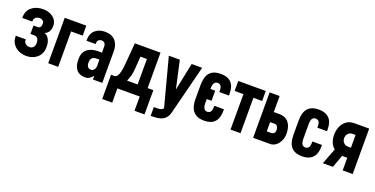

<svg xmlns="http://www.w3.org/2000/svg" viewBox="-23 -1234 4104 2099"><g transform="rotate(20 2028.5 -185.0)"><path d="M219.7 -536.1Q268.6 -536.1 305.7 -519Q342.8 -502 364.3 -472.7Q385.7 -443.4 385.7 -406.2V-394.5Q385.7 -360.4 369.1 -334Q352.5 -307.6 324.2 -297.9V-294.9Q353.5 -289.1 374.5 -252.9Q395.5 -216.8 395.5 -172.9V-149.4Q395.5 -104.5 372.6 -68.8Q349.6 -33.2 309.6 -12.7Q269.5 7.8 218.8 7.8Q169.9 7.8 128.9 -11.7Q87.9 -31.2 63 -67.4Q38.1 -103.5 38.1 -153.3V-161.1H154.3V-154.3Q154.3 -127 172.9 -111.3Q191.4 -95.7 220.7 -95.7Q247.1 -95.7 263.2 -113.8Q279.3 -131.8 279.3 -156.2V-166Q279.3 -234.4 222.7 -234.4H181.6V-332H229.5Q269.5 -332 269.5 -378.9V-391.6Q269.5 -408.2 254.9 -419.9Q240.2 -431.6 217.8 -431.6Q190.4 -431.6 172.4 -416.5Q154.3 -401.4 154.3 -376V-368.2H38.1V-377Q38.1 -451.2 89.4 -493.7Q140.6 -536.1 219.7 -536.1Z M473.6 0V-528.3H724.6V-412.1H589.8V0Z M1102.5 -368.2V0H994.1V-43.9Q972.7 -16.6 953.1 -4.9Q934.6 7.8 901.4 7.8Q835.9 7.8 801.8 -35.2Q768.6 -77.1 768.6 -155.3Q768.6 -230.5 813.5 -269.5Q859.4 -309.6 942.4 -309.6H986.3V-377Q986.3 -406.2 973.6 -419.9Q960 -433.6 937.5 -433.6Q916 -433.6 902.3 -419.9Q889.6 -407.2 889.6 -381.8V-374H782.2V-377.9Q782.2 -457 826.2 -496.1Q871.1 -536.1 940.4 -536.1Q1018.6 -536.1 1060.5 -491.2Q1102.5 -446.3 1102.5 -368.2ZM986.3 -158.2V-228.5H956.1Q919.9 -228.5 903.3 -212.9Q884.8 -197.3 884.8 -160.2Q884.8 -126 897.5 -110.4Q911.1 -92.8 935.5 -92.8Q957 -92.8 971.7 -110.4Q986.3 -127.9 986.3 -158.2Z M1289.1 -528.3H1587.9V-116.2H1654.3V166H1538.1V0H1278.3V166H1162.1V-116.2H1201.2Q1229.5 -116.2 1246.1 -158.7Q1262.7 -201.2 1269.5 -290ZM1385.7 -257.8Q1382.8 -218.8 1373 -183.1Q1363.3 -147.5 1348.6 -116.2H1471.7V-412.1H1396.5Z M2072.3 -528.3 1928.7 38.1Q1917 86.9 1891.6 112.3Q1867.2 137.7 1827.1 148.4Q1789.1 158.2 1726.6 158.2H1722.7V55.7H1764.6Q1816.4 55.7 1832 29.3L1684.6 -528.3H1812.5L1883.8 -207L1950.2 -528.3Z M2288.1 -536.1Q2451.2 -536.1 2451.2 -364.3V-343.8H2338.9V-362.3Q2338.9 -431.6 2288.1 -431.6Q2236.3 -431.6 2236.3 -345.7V-341.8H2292V-224.6H2236.3V-181.6Q2236.3 -95.7 2287.1 -95.7Q2338.9 -95.7 2338.9 -167V-183.6H2451.2V-167Q2451.2 7.8 2288.1 7.8Q2120.1 7.8 2120.1 -182.6V-344.7Q2120.1 -442.4 2161.1 -489.3Q2202.1 -536.1 2288.1 -536.1Z M2492.2 -528.3H2812.5V-412.1H2710.9V0H2594.7V-412.1H2492.2Z M2857.4 -528.3H2973.6V-341.8H3034.2Q3090.8 -341.8 3123.5 -317.9Q3156.2 -293.9 3170.9 -253.9Q3185.5 -213.9 3185.5 -165Q3185.5 -120.1 3167.5 -82.5Q3149.4 -44.9 3120.1 -22.5Q3090.8 0 3054.7 0H2857.4ZM3021.5 -224.6H2973.6V-117.2H3021.5Q3069.3 -117.2 3069.3 -166Q3069.3 -191.4 3058.1 -208Q3046.9 -224.6 3021.5 -224.6Z M3260.7 -182.6V-344.7Q3260.7 -445.3 3303.7 -491.2Q3345.7 -536.1 3428.7 -536.1Q3506.8 -536.1 3549.8 -493.2Q3591.8 -451.2 3591.8 -364.3V-343.8H3479.5V-362.3Q3479.5 -398.4 3466.8 -415Q3453.1 -431.6 3428.7 -431.6Q3403.3 -431.6 3389.6 -411.1Q3377 -391.6 3377 -345.7V-181.6Q3377 -135.7 3389.6 -116.2Q3403.3 -95.7 3427.7 -95.7Q3454.1 -95.7 3466.8 -113.3Q3479.5 -129.9 3479.5 -167V-183.6H3591.8V-167Q3591.8 -78.1 3549.8 -36.1Q3507.8 7.8 3428.7 7.8Q3345.7 7.8 3303.7 -37.1Q3260.7 -83 3260.7 -182.6Z M3847.7 -528.3H4015.6V0H3899.4V-146.5H3838.9L3786.1 0H3668.9L3739.3 -184.6Q3677.7 -237.3 3677.7 -336.9Q3677.7 -380.9 3694.8 -425.3Q3711.9 -469.7 3749 -499Q3786.1 -528.3 3847.7 -528.3ZM3861.3 -263.7H3899.4V-412.1H3861.3Q3835 -412.1 3814.5 -392.1Q3793.9 -372.1 3793.9 -337.9Q3793.9 -304.7 3814.5 -284.2Q3835 -263.7 3861.3 -263.7Z"/></g></svg>

Font: Dinish Condensed
Style: Bold
Weight: 700
Width: 3
Designer: Bert Driehuis
Foundry: Playbeing
Version: Version 3.006; git-39231f3c-release